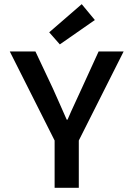

<svg xmlns="http://www.w3.org/2000/svg" viewBox="-20 -901 640 921"><path d="M242 0V-227L27 -654H150L233 -478Q250 -441 266 -404Q282 -367 300 -327H304Q321 -367 338.5 -404Q356 -441 373 -479L453 -654H573L358 -227V0ZM267 -688 216 -746 372 -881 435 -805Z"/></svg>

Font: Source Code Pro SemiBold
Style: Regular
Weight: 600
Monospace: yes
Designer: Paul D. Hunt, Teo Tuominen
Foundry: Adobe Systems Incorporated
Version: Version 1.018;hotconv 1.0.116;makeotfexe 2.5.65601